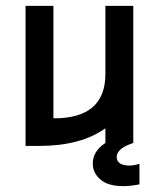

<svg xmlns="http://www.w3.org/2000/svg" viewBox="-20 -487 541 654"><path d="M378 54Q382 71 404.5 75.5Q427 80 455 71V141Q425 147 400 147Q348 147 322 124.5Q296 102 296 70Q296 28 339 0V-50Q255 10 114 10H67V-467H162V-84Q339 -83 339 -235V-467H434V0Q401 11 388 24.5Q375 38 378 54Z"/></svg>

Font: Gulax
Style: Regular
Weight: 400
Designer: Morgan Gilbert
Foundry: VTF
Version: Version 1.001;hotconv 1.0.109;makeotfexe 2.5.65596